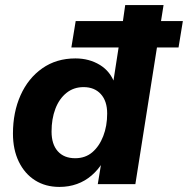

<svg xmlns="http://www.w3.org/2000/svg" viewBox="-20 -725 740 756"><path d="M214 11Q159 11 118 -15Q77 -41 54 -88.5Q31 -136 31 -199Q31 -283 61 -350Q91 -417 146.5 -456Q202 -495 277 -495Q331 -495 373 -469.5Q415 -444 432 -395L425 -396L447 -538H261L278 -642H464L473 -705H624L614 -642H700L683 -538H598L513 0H365L379 -85H384Q366 -56 340.5 -34Q315 -12 283 -0.5Q251 11 214 11ZM276 -102Q316 -102 343.5 -125.5Q371 -149 386.5 -189Q402 -229 402 -278Q402 -327 377 -354.5Q352 -382 309 -382Q270 -382 241.5 -359Q213 -336 198 -296.5Q183 -257 183 -207Q183 -157 207.5 -129.5Q232 -102 276 -102Z"/></svg>

Font: Nunito Sans 12pt ExtraLight 12pt ExtraBold
Style: Italic
Weight: 800
Italic angle: -9°
Version: Version 3.101;gftools[0.9.27]